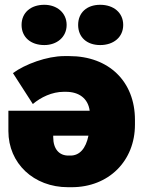

<svg xmlns="http://www.w3.org/2000/svg" viewBox="-20 -767 603 801"><path d="M398 -579C454 -579 494 -612 494 -663C494 -714 454 -747 398 -747C342 -747 306 -714 306 -663C306 -612 342 -579 398 -579ZM165 -579C217 -579 258 -612 258 -663C258 -714 217 -747 165 -747C108 -747 70 -714 70 -663C70 -612 108 -579 165 -579ZM269 -533H248C176 -533 84 -499 34 -462L117 -333C150 -361 197 -384 246 -384H255C310 -384 347 -356 354 -306V-305H15V-220C15 -86 120 14 264 14H279C433 14 543 -95 543 -247V-267C543 -427 434 -533 269 -533ZM349 -201C338 -147 312 -118 274 -118H265C228 -118 202 -144 202 -195V-201Z"/></svg>

Font: Fixel Text Black
Style: Regular
Weight: 900
Width: 4
Designer: AlfaBravo + MacPaw
Foundry: Kyrylo Tkachov, Marchela Mozhyna, Serhii Makarenko, Maria Weinstein, Zakhar Kryvoshyya
Version: Version 1.211